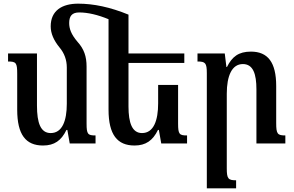

<svg xmlns="http://www.w3.org/2000/svg" viewBox="-20 -784 1604 1049"><path d="M843 -74H848L861 0H1002V-44C960 -44 953 -50 953 -109V-320H844V-219C844 -127 820 -57 756 -57C702 -57 682 -112 682 -203V-440H987V-492H682V-704C582 -745 491 -764 407 -764C320 -764 257 -727 257 -640C257 -601 274 -563 305 -525C332 -493 345 -456 345 -415V-217C345 -124 320 -57 257 -57C202 -57 182 -112 182 -207V-492H24V-448C68 -448 74 -441 74 -381V-185C74 -48 121 11 215 11C277 11 315 -16 343 -74H348L361 0H502V-44C460 -44 453 -50 453 -109V-420C453 -476 439 -516 404 -555C368 -597 358 -628 358 -658C358 -696 373 -716 413 -716C460 -716 515 -703 573 -679V-185C573 -48 621 11 715 11C776 11 815 -16 843 -74Z M1539 -44C1496 -44 1489 -52 1489 -112V-314C1489 -444 1443 -502 1351 -502C1283 -502 1248 -474 1220 -418H1217L1208 -492H1059V-448C1102 -448 1110 -440 1110 -384V245H1270V201C1227 201 1219 193 1219 136V-272C1219 -370 1247 -434 1307 -434C1363 -434 1381 -380 1381 -296V0H1539Z"/></svg>

Font: Noto Serif Armenian Condensed Semi
Style: Regular
Weight: 600
Width: 3
Designer: Monotype Design Team
Foundry: Monotype Imaging Inc.
Version: Version 1.901